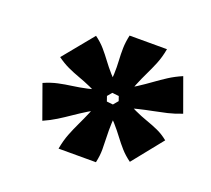

<svg xmlns="http://www.w3.org/2000/svg" viewBox="-88 -867 757 690"><g transform="rotate(20 290.0 -521.5)"><path d="M90 -598Q112 -582 133.5 -572Q155 -562 177.5 -554Q200 -546 225 -535Q250 -524 278 -503L328 -563Q301 -584 283.5 -604Q266 -624 252 -643Q238 -662 222.5 -680Q207 -698 185 -714ZM108 -361Q135 -373 157.5 -387Q180 -401 202.5 -416.5Q225 -432 251 -448Q277 -464 311 -480L288 -547Q252 -532 222.5 -525.5Q193 -519 166.5 -515.5Q140 -512 114.5 -506.5Q89 -501 62 -489ZM340 -287Q346 -314 346 -337.5Q346 -361 345 -385Q344 -409 345 -436.5Q346 -464 353 -500L277 -508Q269 -473 257.5 -446Q246 -419 234.5 -395Q223 -371 213 -345.5Q203 -320 197 -287ZM298 -756Q292 -729 291.5 -705.5Q291 -682 292.5 -658Q294 -634 293 -607Q292 -580 285 -544L361 -536Q369 -571 380 -598Q391 -625 402.5 -648.5Q414 -672 424.5 -697.5Q435 -723 441 -756ZM454 -330 547 -446Q526 -463 504.5 -472.5Q483 -482 460 -490Q437 -498 412 -509.5Q387 -521 359 -542L309 -482Q336 -461 354 -440.5Q372 -420 386.5 -400.5Q401 -381 416.5 -363.5Q432 -346 454 -330ZM575 -558 529 -685Q501 -673 478.5 -658.5Q456 -644 434 -628Q412 -612 386.5 -595.5Q361 -579 327 -564L350 -497Q386 -511 415 -518Q444 -525 470 -530Q496 -535 521.5 -541Q547 -547 575 -558Z"/></g></svg>

Font: Roboto Serif Black
Style: Italic
Weight: 900
Italic angle: -10°
Version: Version 1.008